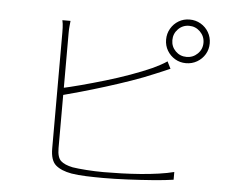

<svg xmlns="http://www.w3.org/2000/svg" viewBox="-54 -854 1108 916"><g transform="rotate(5 500.0 -395.5)"><path d="M744 -685Q744 -654 765.5 -632.5Q787 -611 818 -611Q849 -611 871 -632.5Q893 -654 893 -685Q893 -716 871 -738Q849 -760 818 -760Q787 -760 765.5 -738Q744 -716 744 -685ZM714 -685Q714 -714 728 -738Q742 -762 765.5 -776Q789 -790 818 -790Q847 -790 871 -776Q895 -762 909 -738Q923 -714 923 -685Q923 -656 909 -632.5Q895 -609 871 -595Q847 -581 818 -581Q789 -581 765.5 -595Q742 -609 728 -632.5Q714 -656 714 -685ZM252 -734Q251 -721 249.5 -708.5Q248 -696 248 -676Q248 -665 248 -625Q248 -585 248 -528.5Q248 -472 248 -409Q248 -346 248 -287.5Q248 -229 248 -185.5Q248 -142 248 -124Q248 -80 266 -63.5Q284 -47 323 -39Q348 -35 390 -32Q432 -29 472 -29Q512 -29 557.5 -30.5Q603 -32 648.5 -35.5Q694 -39 735.5 -45Q777 -51 808 -59V-22Q769 -16 710.5 -11.5Q652 -7 589 -4Q526 -1 472 -1Q432 -1 391 -2.5Q350 -4 320 -9Q270 -18 244 -40.5Q218 -63 218 -120Q218 -140 218 -184.5Q218 -229 218 -288.5Q218 -348 218 -410.5Q218 -473 218 -529.5Q218 -586 218 -625.5Q218 -665 218 -676Q218 -689 217.5 -698.5Q217 -708 216 -717Q215 -726 213 -734ZM233 -410Q275 -419 329.5 -433.5Q384 -448 443 -465.5Q502 -483 559 -503.5Q616 -524 663 -545Q682 -554 699.5 -563.5Q717 -573 730 -582L747 -548Q733 -542 713.5 -533.5Q694 -525 674 -517Q625 -496 566 -475.5Q507 -455 446 -436Q385 -417 330 -401.5Q275 -386 233 -375Z"/></g></svg>

Font: Noto Sans JP
Style: Regular
Weight: 100
Designer: Ryoko NISHIZUKA 西塚涼子 (kana, bopomofo & ideographs); Paul D. Hunt (Latin, Greek & Cyrillic); Sandoll Communications 산돌커뮤니
Foundry: Adobe
Version: Version 2.004;hotconv 1.0.118;makeotfexe 2.5.65603